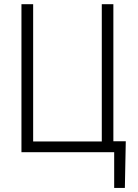

<svg xmlns="http://www.w3.org/2000/svg" viewBox="-20 -731 662 922"><path d="M83 -710.9H139.2V-51.8H468.8V-710.9H524.4V-52.7H584L579.6 171.4H528.3V0H83Z"/></svg>

Font: MAUL Condensed Light
Style: Light
Weight: 300
Designer: MAUL
Version: Version 2.137; 2017; ttfautohint (v1.8.3)